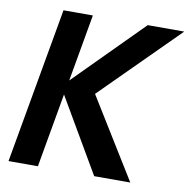

<svg xmlns="http://www.w3.org/2000/svg" viewBox="-84 -845 913 927"><g transform="rotate(10 372.5 -381.5)"><path d="M162 0H18L153 -763H297L239 -434L566 -763H745L373 -392L615 0H438L226 -363Z"/></g></svg>

Font: Open Sauce One
Style: Bold Italic
Weight: 700
Italic angle: -10°
Designer: Alfredo Marco Pradil
Foundry: Creative Sauce Fz LLC
Version: Version 1.477